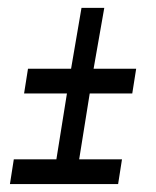

<svg xmlns="http://www.w3.org/2000/svg" viewBox="-20 -518 395 487"><path d="M279.6 -51.1H5.2L15 -113.8H123L149.8 -281H41.1L51 -343.7H160.3L186.7 -498H244.5L217.4 -343.7H325.4L315.5 -281H207.6L180.8 -113.8H289.4Z"/></svg>

Font: Georama ExtraCondensed Thin
Style: Italic
Weight: 100
Width: 2
Italic angle: -9°
Designer: Jean-Baptiste Levee
Foundry: Production Type
Version: Version 1.001